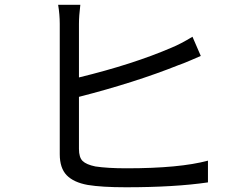

<svg xmlns="http://www.w3.org/2000/svg" viewBox="-20 -789 1040 811"><path d="M313.5 -379.9V-160.2Q313.5 -124 329.1 -108.9Q344.7 -93.8 382.8 -85.9Q434.6 -78.1 514.6 -78.1Q738.3 -78.1 858.4 -110.4V-18.6Q717.8 2 511.7 2Q410.2 2 350.6 -7.8Q291 -18.6 261.7 -48.8Q232.4 -79.1 232.4 -137.7V-688.5Q232.4 -727.5 225.6 -768.6H319.3Q313.5 -721.7 313.5 -688.5V-461.9Q542 -517.6 705.1 -587.9Q743.2 -603.5 793 -633.8L828.1 -552.7Q819.3 -548.8 785.2 -534.2Q751 -519.5 733.4 -513.7Q549.8 -440.4 313.5 -379.9Z"/></svg>

Font: GenYoGothic TW TTF Regular
Style: Regular
Weight: 400
Version: Version 1.300